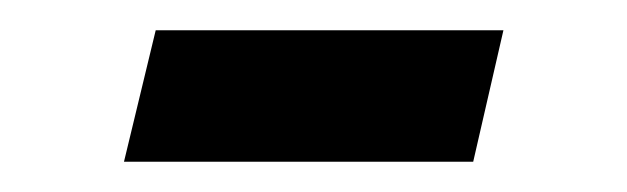

<svg xmlns="http://www.w3.org/2000/svg" viewBox="-20 -525 415 127"><path d="M62 -418H293L313 -505H83Z"/></svg>

Font: Libertinus Sans
Style: Bold
Weight: 700
Designer: Philipp H. Poll, Khaled Hosny
Foundry: Caleb Maclennan
Version: Version 7.050;RELEASE